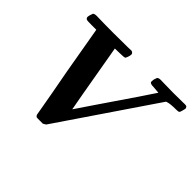

<svg xmlns="http://www.w3.org/2000/svg" viewBox="-147 -925 1179 1179"><g transform="rotate(45 443.0 -335.0)"><path d="M766 -684Q841 -684 850 -685Q869 -686 876 -684Q883 -681 886 -671Q886 -666 882 -651Q878 -633 873 -628Q869 -624 850 -624Q799 -624 779 -617Q774 -617 770 -613Q767 -610 560 -304Q353 2 350 5Q348 7 332 16H306Q279 16 277 15Q269 10 267 2Q265 -12 260 -38Q258 -48 238 -162Q229 -211 210 -313L156 -624H116Q77 -624 73 -626Q62 -631 62 -642Q62 -649 66 -662Q71 -677 72 -679Q79 -686 99 -686Q159 -684 246 -684Q343 -684 368 -685L401 -686Q416 -680 416 -669Q416 -653 404 -629Q397 -624 356 -624L318 -623Q318 -622 320 -611Q322 -600 327.5 -569Q333 -538 338 -508Q364 -358 377 -284L397 -174L472 -285Q499 -324 624 -508L699 -620Q683 -622 652 -624Q628 -624 622 -632Q618 -639 622 -658Q628 -679 632 -681Q640 -686 650 -686Q678 -686 703 -685Q728 -684 766 -684Z"/></g></svg>

Font: KaTeX_Math
Style: Bold Italic
Weight: 700
Version: Version